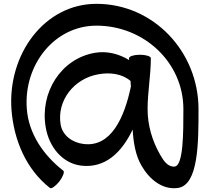

<svg xmlns="http://www.w3.org/2000/svg" viewBox="-20 -837 1097 1003"><path d="M311 55C207 -26 129 -139 120 -270C103 -498 264 -703 484 -703C732 -703 938 -511 938 -267C938 -144 938 27 893 33C858 37 835 4 817 -28C775 -101 751 -183 751 -267C751 -356 768 -444 768 -533C768 -543 742 -551 711 -551C680 -551 654 -543 654 -533C654 -530 654 -526 655 -523C601 -556 538 -572 475 -561C297 -530 187 -352 219 -171C236 -71 304 15 402 28C528 44 615 -39 673 -160C677 -92 688 -25 719 28C760 100 829 156 909 145C1017 130 1017 -92 1017 -267C1017 -567 782 -817 484 -817C211 -817 19 -552 40 -264C52 -106 116 47 241 145C248 151 270 136 290 111C309 86 318 61 311 55ZM416 -85C358 -92 307 -129 297 -185C275 -310 366 -427 494 -449C554 -460 618 -452 662 -414C662 -405 663 -396 664 -386C630 -223 560 -66 416 -85Z"/></svg>

Font: Nupuram SemiBold
Style: Regular
Weight: 600
Designer: Santhosh Thottingal (santhosh.thottingal@gmail.com)
Foundry: SMC
Version: Version 1.000